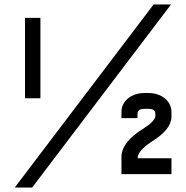

<svg xmlns="http://www.w3.org/2000/svg" viewBox="-20 -780 833 860"><path d="M92 -700V-340H161V-700ZM46 60H124L746 -760H668ZM524 0H748V-71H597V-74C597 -99 630 -127 666 -150C716 -182 747 -217 748 -256V-280C747 -324 710 -359 655 -363C638 -364 632 -364 617 -363C563 -359 524 -324 524 -280V-251H596V-270C596 -285 607 -291 618 -292C635 -293 638 -293 653 -292C666 -291 676 -285 676 -270V-261C676 -243 649 -220 619 -202C572 -173 524 -129 524 -78Z"/></svg>

Font: Fervojo
Style: Bold
Weight: 700
Designer: kohakuno
Version: ver.1.0